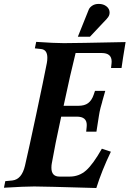

<svg xmlns="http://www.w3.org/2000/svg" viewBox="-37 -945 653 968"><path d="M350.6 -356.9H271.5Q240.2 -213.9 224.1 -121.1Q222.2 -111.8 222.2 -99.1Q222.2 -54.7 263.2 -54.7H314Q361.8 -54.7 397 -85.7Q432.1 -116.7 476.6 -195.3L522 -180.2Q475.6 -83.5 448.7 2.9Q182.1 -4.9 135.7 -4.9Q87.4 -4.9 -17.1 1.5L-10.3 -31.7L25.9 -35.2Q72.8 -41 88.9 -109.4Q107.4 -189 145.5 -367.9Q183.6 -546.9 199.2 -627.4Q201.7 -640.6 201.7 -653.8Q201.7 -694.3 170.4 -697.8L138.7 -701.2L145.5 -733.9Q238.8 -727.5 284.7 -727.5Q341.3 -727.5 596.2 -732.9Q581.1 -642.6 575.7 -602.1H522.9L525.4 -626Q525.9 -629.4 525.9 -634.8Q525.9 -677.7 475.6 -677.7H344.2Q318.4 -575.2 283.7 -411.6H357.9Q389.2 -411.6 407.2 -425Q425.3 -438.5 435.1 -466.8L441.9 -486.8H493.7Q484.4 -453.1 478 -431.6L478.5 -432.1Q472.7 -411.6 470.2 -402.8Q467.8 -394 465.3 -381.6Q462.9 -369.1 461.9 -362.3Q460.9 -355.5 457 -331.1Q453.1 -306.6 449.2 -281.2H397.5L399.9 -304.7Q400.4 -308.6 400.4 -314.9Q400.4 -356.9 350.6 -356.9ZM416.5 -759.8H355.5L410.6 -897Q415 -907.7 428.2 -916.5Q441.4 -925.3 460.9 -925.3Q484.4 -925.3 500 -912.8Q515.6 -900.4 515.6 -881.3Q515.6 -864.7 502 -851.1H502.4Q461.4 -808.1 416.5 -759.8Z"/></svg>

Font: Flanker
Style: Bold Italic
Weight: 700
Italic angle: -12°
Designer: Flanker
Version: Version 2.000